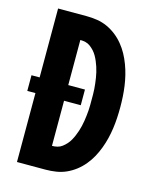

<svg xmlns="http://www.w3.org/2000/svg" viewBox="-111 -812 722 888"><g transform="rotate(15 250.0 -367.5)"><path d="M56 0V-330H17V-405H56V-735H193Q218 -735 243.5 -731Q269 -727 292 -716.5Q315 -706 335 -690.5Q355 -675 371.5 -655Q388 -635 400 -613Q412 -591 421 -567Q430 -543 436 -518.5Q442 -494 445.5 -469Q449 -444 450.5 -418.5Q452 -393 452 -368Q452 -342 450.5 -316.5Q449 -291 445.5 -266Q442 -241 436 -216.5Q430 -192 421 -168Q412 -144 400 -122Q388 -100 371.5 -80Q355 -60 335 -44.5Q315 -29 292 -18.5Q269 -8 243.5 -4Q218 0 193 0ZM193 -114Q206 -114 218.5 -117Q231 -120 241.5 -128Q252 -136 260.5 -145.5Q269 -155 275.5 -166.5Q282 -178 287 -190Q292 -202 296 -214Q300 -226 303 -239Q306 -252 308 -264.5Q310 -277 311.5 -290Q313 -303 314 -316Q315 -329 315 -342Q315 -355 315 -368Q315 -380 315 -393Q315 -406 314 -419Q313 -432 311.5 -445Q310 -458 308 -470.5Q306 -483 303 -496Q300 -509 296 -521Q292 -533 287 -545Q282 -557 275.5 -568.5Q269 -580 260.5 -589.5Q252 -599 241.5 -607Q231 -615 218.5 -618Q206 -621 193 -621V-405H273V-330H193Z"/></g></svg>

Font: Iosevka SS04 Heavy
Style: Regular
Weight: 900
Monospace: yes
Designer: Belleve Invis
Foundry: Belleve Invis
Version: Version 19.0.0; ttfautohint (v1.8.4)